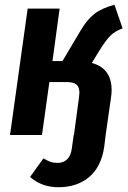

<svg xmlns="http://www.w3.org/2000/svg" viewBox="-20 -566 538 805"><path d="M448 -188Q448 -172 445 -154L423 0L417 49Q405 133 354 176Q303 219 225 219Q155 219 106 176L162 98Q179 108 191.5 112.5Q204 117 221 117Q246 117 261.5 102Q277 87 281 57L289 0H290L311 -156Q313 -172 313 -177Q313 -201 300.5 -211.5Q288 -222 259 -222H187L156 0H22L96 -530H230L200 -310H242L318 -438Q345 -484 376 -508Q407 -532 460 -546L494 -447Q461 -435 442 -415.5Q423 -396 398 -356L365 -302Q448 -280 448 -188Z"/></svg>

Font: Fira Sans Condensed SemiBold
Style: Italic
Weight: 600
Width: 3
Italic angle: -8°
Designer: bBox Type GmbH & Carrois Corporate GbR & Edenspiekermann AG
Foundry: bBox Type GmbH & Carrois Corporate GbR & Edenspiekermann AG
Version: Version 4.301